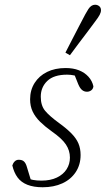

<svg xmlns="http://www.w3.org/2000/svg" viewBox="-20 -777 446 810"><path d="M160 13Q122 13 95.5 2.5Q69 -8 54 -28.5Q39 -49 32 -79Q35 -89 42 -96Q49 -103 59 -103Q74 -103 81.5 -95.5Q89 -88 93 -74L114 -5L85 -29Q103 -21 119 -18Q135 -15 155 -15Q193 -15 220 -28Q247 -41 261 -63Q275 -85 275 -112Q275 -142 258 -167.5Q241 -193 198 -223Q170 -243 149.5 -263Q129 -283 118 -306Q107 -329 107 -358Q107 -397 126 -427Q145 -457 178.5 -473.5Q212 -490 257 -490Q289 -490 313 -480.5Q337 -471 353 -453.5Q369 -436 374 -413Q373 -402 365 -396Q357 -390 347 -390Q335 -390 326 -397.5Q317 -405 310 -422L288 -477L318 -452Q306 -456 292 -459Q278 -462 263 -462Q207 -462 179.5 -435.5Q152 -409 152 -369Q152 -332 170 -310Q188 -288 229 -258Q261 -235 281.5 -214Q302 -193 311 -171.5Q320 -150 320 -123Q320 -82 299.5 -51Q279 -20 243 -3.5Q207 13 160 13ZM256 -555Q270 -582 284.5 -610.5Q299 -639 313.5 -666.5Q328 -694 340 -717Q347 -730 353 -739Q359 -748 366 -752.5Q373 -757 381 -757Q391 -757 398.5 -751Q406 -745 406 -734Q406 -725 400.5 -714.5Q395 -704 382 -687Q367 -666 348.5 -642Q330 -618 311 -592.5Q292 -567 275 -544Z"/></svg>

Font: Source Serif 4 18pt Light
Style: Italic
Weight: 300
Italic angle: -12°
Designer: Frank Grießhammer
Foundry: Adobe Systems Incorporated
Version: Version 4.004;hotconv 1.0.116;makeotfexe 2.5.65601